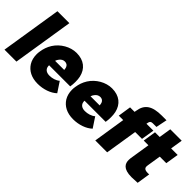

<svg xmlns="http://www.w3.org/2000/svg" viewBox="37 -1386 2080 2080"><g transform="rotate(45 1077.0 -346.0)"><path d="M21 0H204L315 -700H132Z M565 -145C522 -145 496 -162 486 -191C483 -200 482 -211 482 -222H806C810 -247 812 -272 812 -297C812 -323 810 -348 805 -371C783 -469 712 -528 599 -528C504 -528 406 -471 353 -387C326 -344 313 -302 306 -257C303 -241 302 -225 302 -210C302 -165 313 -125 333 -92C372 -30 439 8 536 8C623 8 707 -21 759 -70L683 -185C653 -158 606 -145 565 -145ZM575 -372C601 -372 619 -360 628 -336C631 -326 633 -315 634 -302H494C499 -317 506 -329 514 -339C530 -360 550 -372 575 -372Z M1108 -145C1065 -145 1039 -162 1029 -191C1026 -200 1025 -211 1025 -222H1349C1353 -247 1355 -272 1355 -297C1355 -323 1353 -348 1348 -371C1326 -469 1255 -528 1142 -528C1047 -528 949 -471 896 -387C869 -344 856 -302 849 -257C846 -241 845 -225 845 -210C845 -165 856 -125 876 -92C915 -30 982 8 1079 8C1166 8 1250 -21 1302 -70L1226 -185C1196 -158 1149 -145 1108 -145ZM1118 -372C1144 -372 1162 -360 1171 -336C1174 -326 1176 -315 1177 -302H1037C1042 -317 1049 -329 1057 -339C1073 -360 1093 -372 1118 -372Z M1782 -520H1676L1679 -536C1683 -561 1695 -572 1721 -572H1777L1803 -700H1731C1586 -700 1515 -653 1498 -542L1494 -520H1425L1402 -370H1470L1412 0H1594L1653 -370H1758Z M2130 -370 2154 -520H2054L2076 -660H1901L1879 -520H1807L1784 -370H1856L1823 -160C1820 -144 1817 -125 1817 -106C1817 -52 1842 4 1971 4C1988 4 2016 3 2061 0L2085 -153C2078 -153 2071 -152 2065 -152C2058 -152 2053 -153 2047 -153C2010 -157 2003 -176 2003 -194C2003 -201 2004 -208 2005 -213L2030 -370Z"/></g></svg>

Font: Arthouse Owned Black
Style: Italic
Weight: 900
Italic angle: -10°
Designer: Jeremy Tribby
Foundry: Tribby Type
Version: Version 1.000;PS 001.000;hotconv 1.0.88;makeotf.lib2.5.64775